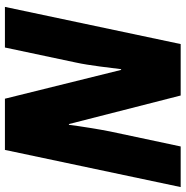

<svg xmlns="http://www.w3.org/2000/svg" viewBox="-7 -747 754 780"><g transform="rotate(90 370.0 -357.0)"><path d="M8 0H173L234 -288C246 -342 256 -433 261 -472H264L381 0H589L740 -714H575L514 -427C505 -382 493 -307 487 -260H484L368 -714H159Z"/></g></svg>

Font: Noto Sans SemiCondensed Black
Style: Italic
Weight: 900
Width: 4
Italic angle: -12°
Designer: Monotype Design Team
Foundry: Monotype Imaging Inc.
Version: Version 2.013